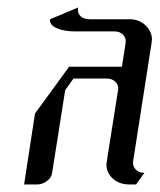

<svg xmlns="http://www.w3.org/2000/svg" viewBox="-20 -489 423 509"><path d="M43.9 0 72.8 -188 163.1 -312H303.2L313 -375Q314.9 -388.2 306.2 -397Q297.4 -405.8 283.2 -405.8H176.8Q148.9 -405.8 128.9 -415Q110.4 -423.8 112.8 -438L187 -469.2Q184.6 -455.1 193.4 -446.3Q201.7 -438 217.8 -438H323.2Q351.1 -438 368.7 -418.9Q382.8 -403.3 382.8 -384.3Q382.8 -380.9 381.8 -375L333 -62Q331.1 -48.3 339.8 -39.6Q348.6 -30.8 362.8 -30.8L340.8 0H323.2Q293.9 0 276.4 -18.1Q262.2 -33.2 262.2 -52.7Q262.2 -55.2 263.2 -62L293 -250Q294.9 -263.2 286.1 -272Q277.3 -280.8 263.2 -280.8H174.8L152.8 -250L118.2 -30.8Q116.2 -17.1 104 -8.8Q92.3 0 78.1 0Z"/></svg>

Font: Hhenum
Style: Italic
Weight: 400
Designer: T. Christopher White
Version: Version 1.0